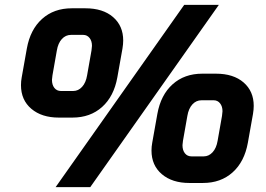

<svg xmlns="http://www.w3.org/2000/svg" viewBox="-20 -742 1091 787"><path d="M735 -722H877L350 25H208ZM66 -393Q66 -409 69 -425L90 -543Q104 -621 152.5 -664.5Q201 -708 274 -708H330Q402 -708 443.5 -672Q485 -636 485 -576Q485 -561 482 -543L461 -425Q447 -347 398.5 -303.5Q350 -260 277 -260H221Q151 -260 108.5 -296Q66 -332 66 -393ZM280 -369Q301 -369 316.5 -386Q332 -403 337 -433L355 -535Q357 -549 357 -554Q357 -574 347 -586.5Q337 -599 321 -599H271Q249 -599 233.5 -582Q218 -565 213 -535L195 -433Q193 -419 193 -415Q193 -394 203 -381.5Q213 -369 230 -369ZM601 -125Q601 -141 604 -157L625 -275Q639 -353 687.5 -396.5Q736 -440 809 -440H865Q937 -440 978.5 -404Q1020 -368 1020 -308Q1020 -293 1017 -275L996 -157Q982 -79 933.5 -35.5Q885 8 812 8H756Q686 8 643.5 -28Q601 -64 601 -125ZM815 -101Q836 -101 851.5 -118Q867 -135 872 -165L890 -267Q892 -281 892 -286Q892 -306 882 -318.5Q872 -331 856 -331H806Q784 -331 768.5 -314Q753 -297 748 -267L730 -165Q728 -151 728 -147Q728 -126 738 -113.5Q748 -101 765 -101Z"/></svg>

Font: Bai Jamjuree
Style: Bold Italic
Weight: 700
Italic angle: -10°
Designer: Katatrad Aksorn Co.,Ltd.
Foundry: Cadson Demak Co.,Ltd.
Version: Version 1.000; ttfautohint (v1.6)